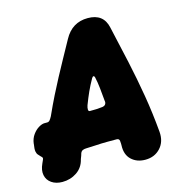

<svg xmlns="http://www.w3.org/2000/svg" viewBox="-128 -783 841 897"><g transform="rotate(-15 293.0 -334.5)"><path d="M65 20Q34 20 13 5.5Q-8 -9 -13 -33.5Q-18 -58 -4 -88Q-3 -91 0 -97Q3 -103 4 -106Q5 -109 5 -110.5Q5 -112 4 -114Q4 -115 2.5 -117Q1 -119 -1 -120Q-7 -127 -13 -133Q-19 -139 -21 -150.5Q-23 -162 -19 -186V-188Q-16 -212 -3 -230Q10 -248 26 -257.5Q42 -267 54 -267H67Q75 -267 80 -273Q85 -279 91 -290Q114 -341 134 -381Q154 -421 173.5 -457.5Q193 -494 214.5 -533Q236 -572 262 -619Q300 -689 376 -689Q452 -689 467 -619Q488 -528 507 -441Q526 -354 540.5 -267.5Q555 -181 563 -89Q567 -41 539 -10.5Q511 20 466 20Q425 20 399 -4.5Q373 -29 375 -74Q375 -78 375 -82Q375 -86 374 -95Q373 -107 360 -107Q333 -107 316.5 -107Q300 -107 287 -106.5Q274 -106 257 -105Q240 -104 212 -103Q204 -103 196 -100Q188 -97 184 -87Q182 -79 180.5 -75.5Q179 -72 175 -61Q166 -22 135 -1Q104 20 65 20ZM274 -267Q291 -267 305 -267.5Q319 -268 335 -270Q347 -272 351 -279.5Q355 -287 353 -295Q350 -328 347 -357.5Q344 -387 338 -413Q337 -418 333 -419.5Q329 -421 324 -413Q307 -383 295 -356.5Q283 -330 270 -296Q266 -284 266.5 -275.5Q267 -267 274 -267Z"/></g></svg>

Font: Winky Sans ExtraBold
Style: Italic
Weight: 800
Italic angle: -8.97852°
Designer: Simon Atzbach
Foundry: typofactur
Version: Version 1.205